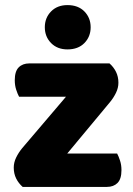

<svg xmlns="http://www.w3.org/2000/svg" viewBox="-20 -733 521 754"><path d="M69 1Q53 -13 43.5 -32Q34 -51 34 -75Q34 -95 43.5 -114.5Q53 -134 67 -151L239 -353H55Q49 -364 43.5 -381Q38 -398 38 -418Q38 -453 53.5 -468.5Q69 -484 95 -484H410Q426 -470 435.5 -451Q445 -432 445 -408Q445 -388 435.5 -368.5Q426 -349 412 -332L244 -130H440Q446 -119 451.5 -102Q457 -85 457 -65Q457 -30 441.5 -14.5Q426 1 400 1ZM156 -626Q156 -663 180.5 -688Q205 -713 245 -713Q287 -713 311.5 -688Q336 -663 336 -626Q336 -589 311.5 -564Q287 -539 245 -539Q205 -539 180.5 -564Q156 -589 156 -626Z"/></svg>

Font: Baloo Paaji
Style: Regular
Weight: 400
Designer: Shuchita Grover and Ek Type
Foundry: Ek Type
Version: Version 1.007;PS 1.000;hotconv 1.0.88;makeotf.lib2.5.647800